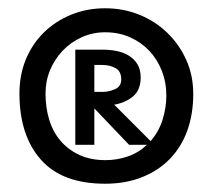

<svg xmlns="http://www.w3.org/2000/svg" viewBox="-20 -733 517 464"><path d="M234 -713Q278 -713 316.5 -697.5Q355 -682 384 -654Q413 -626 430 -588.5Q447 -551 447 -506Q447 -457 432.5 -417Q418 -377 390 -348.5Q362 -320 322.5 -304.5Q283 -289 234 -289Q130 -289 78.5 -347.5Q27 -406 27 -507Q27 -552 42.5 -589.5Q58 -627 86 -654.5Q114 -682 152 -697.5Q190 -713 234 -713ZM228 -613Q244 -613 260.5 -610Q277 -607 290.5 -599Q304 -591 312 -578Q320 -565 320 -546Q320 -516 302 -500.5Q284 -485 256 -480L344 -392Q364 -415 373 -444Q382 -473 382 -502Q382 -534 371 -562Q360 -590 340.5 -610.5Q321 -631 294 -643Q267 -655 234 -655Q204 -655 177.5 -643Q151 -631 131.5 -610.5Q112 -590 101 -563.5Q90 -537 90 -507Q90 -473 99 -443.5Q108 -414 126.5 -392.5Q145 -371 172 -358.5Q199 -346 235 -346Q263 -346 289 -355Q315 -364 335 -383H292L208 -471V-383H162V-613ZM208 -576V-511H229Q243 -511 258 -517.5Q273 -524 273 -541Q273 -561 259 -568.5Q245 -576 228 -576Z"/></svg>

Font: Osterbar
Style: Regular
Weight: 500
Width: 3
Designer: Peter Wiegel, Basierend auf Erbar schmal-halbfette Grotesk v. Jacob Erbar
Foundry: Peter Wiegel
Version: Version 1.0